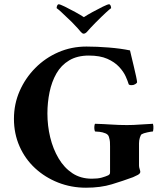

<svg xmlns="http://www.w3.org/2000/svg" viewBox="-20 -868 745 895"><path d="M371 -788Q386 -798 411.5 -812Q437 -826 459.5 -837Q482 -848 488 -848Q493 -848 495.5 -842Q498 -836 498 -830Q492 -826 475 -810.5Q458 -795 424 -761Q409 -746 401.5 -737.5Q394 -729 385 -719Q377 -711 370 -711Q364 -711 357 -719Q350 -727 341 -737.5Q332 -748 315 -765Q281 -798 265.5 -812Q250 -826 244 -830Q244 -836 246.5 -842Q249 -848 254 -848Q260 -848 282.5 -837Q305 -826 330.5 -812Q356 -798 371 -788ZM493 -179Q493 -182 493 -186Q493 -198 492.5 -206.5Q492 -215 488 -229Q485 -241 471.5 -246.5Q458 -252 444 -253.5Q430 -255 424 -255Q422 -255 420.5 -263Q419 -271 420 -280Q421 -289 423 -291Q461 -290 498 -287.5Q535 -285 572 -285Q603 -285 633.5 -287.5Q664 -290 693 -291Q696 -281 695 -268Q694 -255 692 -255Q686 -255 667 -251Q648 -247 640 -242Q636 -239 632 -226.5Q628 -214 628 -200V-96Q628 -89 631 -80Q634 -71 634 -67Q634 -59 622 -52.5Q610 -46 600 -42Q554 -25 501.5 -9Q449 7 381 7Q312 7 251 -17Q190 -41 143.5 -84Q97 -127 71 -186Q45 -245 45 -314Q45 -383 71.5 -443.5Q98 -504 144.5 -551Q191 -598 252 -624.5Q313 -651 383 -651Q431 -651 487 -646.5Q543 -642 586 -633Q587 -629 592 -607.5Q597 -586 603.5 -559.5Q610 -533 614.5 -511.5Q619 -490 619 -485Q619 -481 611 -476Q603 -471 594 -471Q590 -471 586.5 -471.5Q583 -472 580 -475Q576 -489 566 -511.5Q556 -534 535 -556.5Q514 -579 480 -594Q446 -609 394 -609Q340 -609 302.5 -586.5Q265 -564 243 -525.5Q221 -487 211 -438.5Q201 -390 201 -339Q201 -282 214 -228Q227 -174 253 -130Q279 -86 317.5 -60.5Q356 -35 408 -35Q436 -35 454 -40Q472 -45 485 -51Q488 -53 490.5 -55.5Q493 -58 493 -65Z"/></svg>

Font: Amiri
Style: Bold
Weight: 700
Designer: Khaled Hosny
Version: Version 0.113